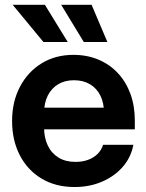

<svg xmlns="http://www.w3.org/2000/svg" viewBox="-20 -751 597 783"><path d="M284.2 11.7Q206.5 11.7 149.2 -22.9Q91.8 -57.6 60.5 -118.4Q29.3 -179.2 29.3 -257.3Q29.3 -335.9 61.3 -397Q93.3 -458 149.7 -492.7Q206.1 -527.3 279.3 -527.3Q335.4 -527.3 381.6 -507.8Q427.7 -488.3 460.9 -452.6Q494.1 -417 512 -367.9Q529.8 -318.8 529.8 -259.8V-223.6H79.6V-312H464.4L404.3 -289.6Q404.3 -331.1 389.4 -361.1Q374.5 -391.1 346.9 -407.5Q319.3 -423.8 281.7 -423.8Q244.6 -423.8 217.3 -407.5Q189.9 -391.1 174.8 -361.1Q159.7 -331.1 159.7 -289.6V-231.4Q159.7 -189.5 174.8 -157.7Q189.9 -126 218.5 -108.4Q247.1 -90.8 287.6 -90.8Q317.4 -90.8 340.3 -99.6Q363.3 -108.4 378.7 -124Q394 -139.6 400.4 -160.6H523.9Q514.6 -109.9 481 -71Q447.3 -32.2 396.5 -10.3Q345.7 11.7 284.2 11.7ZM321.8 -579.6 229.5 -731.4H353.5L418 -579.6ZM157.2 -579.6 31.7 -731.4H163.1L256.3 -579.6Z"/></svg>

Font: Inter Cardless Display
Style: Bold
Weight: 700
Designer: Rasmus Andersson
Foundry: rsms
Version: Version 4.001;git-9221beed3